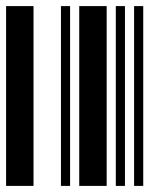

<svg xmlns="http://www.w3.org/2000/svg" viewBox="-20 -610 520 630"><path d="M0 0V-590H90V0ZM180 0V-590H210V0ZM240 0V-590H330V0ZM360 0V-590H390V0ZM420 0V-590H450V0Z"/></svg>

Font: Libre Barcode 39 Extended
Style: Regular
Weight: 400
Version: Version 1.005; ttfautohint (v1.8.3)